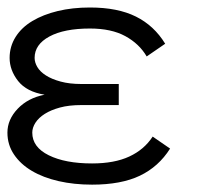

<svg xmlns="http://www.w3.org/2000/svg" viewBox="-20 -486 586 517"><path d="M5.9 -330.1Q5.9 -360.8 22 -386.5Q38.1 -412.1 67.1 -429.4Q96.2 -446.8 135.5 -456.3Q174.8 -465.8 222.2 -465.8Q296.9 -465.8 345.9 -441.4Q395 -417 424.8 -368.2L375 -334Q355 -368.2 317.4 -388.7Q279.8 -409.2 222.2 -409.2Q152.8 -409.2 113 -387.7Q73.2 -366.2 73.2 -330.1Q73.2 -317.9 80.6 -305.4Q87.9 -293 103.5 -283Q119.1 -272.9 143.1 -266.4Q167 -259.8 199.2 -259.8H299.8V-203.1H199.2Q166 -203.1 141.6 -196.5Q117.2 -189.9 100.6 -179.4Q84 -168.9 75.4 -155.5Q66.9 -142.1 66.9 -128.9Q66.9 -89.8 111.3 -67.9Q155.8 -45.9 228 -45.9Q288.1 -45.9 328.1 -64.5Q368.2 -83 391.1 -118.2L438 -85.9Q407.2 -37.1 356.7 -12.9Q306.2 11.2 228 11.2Q179.2 11.2 137.7 1.7Q96.2 -7.8 65.7 -25.9Q35.2 -43.9 17.6 -70.1Q0 -96.2 0 -128.9Q0 -164.1 27.6 -193.1Q55.2 -222.2 100.1 -231Q51.8 -238.8 28.8 -267.8Q5.9 -296.9 5.9 -330.1Z"/></svg>

Font: Anonymous Pro
Style: Regular
Weight: 400
Monospace: yes
Designer: Mark Simonson
Version: Version 1.002